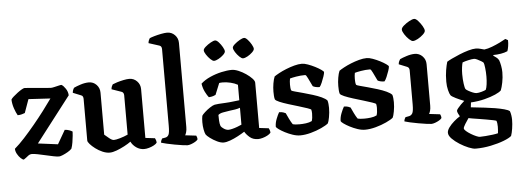

<svg xmlns="http://www.w3.org/2000/svg" viewBox="-59 -974 3652 1348"><g transform="rotate(-5 1767.5 -300.0)"><path d="M76 0Q68 0 54.5 -12.5Q41 -25 30.5 -44Q20 -63 20 -81Q52 -108 89.5 -149Q127 -190 165.5 -236.5Q204 -283 238.5 -328.5Q273 -374 299 -411L145 -420L111 -325Q104 -322 90 -318Q76 -314 60 -314Q49 -332 38 -364Q27 -396 26 -427Q30 -435 43.5 -447Q57 -459 73.5 -471.5Q90 -484 104 -492Q118 -500 124 -500Q130 -500 155 -498Q180 -496 212 -493Q244 -490 271.5 -487.5Q299 -485 310 -485Q318 -485 335 -489Q352 -493 367 -496.5Q382 -500 385 -499Q399 -491 413.5 -469Q428 -447 429 -422L184 -104L324 -86L380 -183Q398 -182 412.5 -176.5Q427 -171 434 -166Q434 -158 432 -137Q430 -116 426 -91Q422 -66 415 -47Q405 -36 387 -25.5Q369 -15 351 -7.5Q333 0 324 0Q311 0 285.5 -5Q260 -10 230.5 -17Q201 -24 175 -29Q149 -34 136 -34Q120 -34 107 -23Q94 -12 76 0Z M681 4Q657 4 630.5 -7.5Q604 -19 581.5 -36Q559 -53 545 -69Q531 -85 531 -94V-388Q531 -396 528 -403.5Q525 -411 516 -414L459 -437Q460 -449 464 -458.5Q468 -468 472 -472Q488 -480 519 -490Q550 -500 577 -500Q609 -500 631 -477Q653 -454 653 -421V-125Q667 -113 686 -97.5Q705 -82 718 -82Q732 -82 761.5 -90.5Q791 -99 817 -111V-388Q817 -396 813.5 -403.5Q810 -411 801 -414L732 -438Q733 -451 737 -459.5Q741 -468 744 -472Q755 -477 776 -483.5Q797 -490 821 -495Q845 -500 862 -500Q894 -500 916.5 -477Q939 -454 939 -421V-77L1006 -69Q1008 -65 1011.5 -56.5Q1015 -48 1015 -37Q1009 -28 993.5 -19.5Q978 -11 959 -5.5Q940 0 925 0Q894 0 869 -17.5Q844 -35 832 -60Q813 -46 785.5 -31.5Q758 -17 730 -6.5Q702 4 681 4Z M1229 0Q1220 0 1195 -3.5Q1170 -7 1140 -12.5Q1110 -18 1084 -24Q1058 -30 1046 -34Q1046 -42 1049.5 -50.5Q1053 -59 1056 -63L1079 -67Q1095 -70 1102.5 -85Q1110 -100 1110 -148V-688Q1110 -697 1106.5 -704Q1103 -711 1094 -714L1019 -738Q1020 -750 1024 -759Q1028 -768 1031 -772Q1042 -777 1064.5 -783.5Q1087 -790 1112.5 -795Q1138 -800 1155 -800Q1187 -800 1209.5 -777Q1232 -754 1232 -721V-128Q1232 -107 1227.5 -92Q1223 -77 1219 -71L1296 -62Q1298 -59 1300.5 -51.5Q1303 -44 1303 -35Q1298 -27 1284.5 -19Q1271 -11 1255.5 -5.5Q1240 0 1229 0Z M1484 3Q1464 3 1438 -9.5Q1412 -22 1390 -38.5Q1368 -55 1362 -65Q1356 -77 1351.5 -100.5Q1347 -124 1347 -152Q1347 -178 1351 -197Q1355 -205 1372.5 -221Q1390 -237 1410.5 -250.5Q1431 -264 1444 -267Q1453 -269 1473.5 -270.5Q1494 -272 1518 -273Q1535 -274 1547.5 -275Q1560 -276 1575.5 -278Q1591 -280 1619 -283V-392Q1598 -404 1569 -411Q1540 -418 1514 -418Q1507 -418 1500 -417.5Q1493 -417 1489 -416L1456 -335Q1451 -332 1438.5 -328Q1426 -324 1408 -323Q1397 -336 1383.5 -362.5Q1370 -389 1365 -422Q1392 -447 1431.5 -464.5Q1471 -482 1512 -491Q1553 -500 1585 -500Q1605 -500 1631.5 -489Q1658 -478 1683 -461Q1708 -444 1724.5 -426.5Q1741 -409 1741 -396V-77L1808 -69Q1810 -65 1813.5 -56.5Q1817 -48 1817 -37Q1809 -27 1793 -18.5Q1777 -10 1759 -5Q1741 0 1728 0Q1692 0 1669 -19.5Q1646 -39 1634 -60Q1614 -47 1586 -32Q1558 -17 1530.5 -7Q1503 3 1484 3ZM1526 -83Q1535 -83 1552 -87Q1569 -91 1587.5 -98Q1606 -105 1619 -111V-230Q1603 -224 1584 -221Q1565 -218 1547 -216Q1521 -212 1498.5 -208Q1476 -204 1464 -193Q1464 -177 1465 -154Q1466 -131 1472 -114Q1477 -105 1493.5 -94Q1510 -83 1526 -83ZM1671 -574Q1661 -574 1645.5 -589Q1630 -604 1618 -623Q1606 -642 1606 -654Q1606 -664 1622.5 -678.5Q1639 -693 1659 -704.5Q1679 -716 1691 -716Q1701 -716 1715.5 -700Q1730 -684 1741 -664.5Q1752 -645 1752 -634Q1752 -624 1737 -609.5Q1722 -595 1703 -584.5Q1684 -574 1671 -574ZM1467 -574Q1457 -574 1441.5 -589Q1426 -604 1413.5 -623Q1401 -642 1401 -654Q1401 -664 1417.5 -678.5Q1434 -693 1454.5 -704.5Q1475 -716 1486 -716Q1497 -716 1511.5 -700Q1526 -684 1537 -664.5Q1548 -645 1548 -634Q1548 -624 1533 -609.5Q1518 -595 1498.5 -584.5Q1479 -574 1467 -574Z M2024 0Q1999 0 1971 -9.5Q1943 -19 1918 -32Q1893 -45 1876.5 -57Q1860 -69 1858 -75Q1858 -102 1869 -130Q1880 -158 1890 -175Q1907 -175 1919 -171Q1931 -167 1936 -164Q1943 -148 1955 -123.5Q1967 -99 1978 -83Q1986 -80 2001 -79Q2016 -78 2026 -78Q2047 -78 2071 -81Q2095 -84 2113 -93Q2120 -113 2120 -146Q2120 -161 2117 -173Q2115 -177 2090.5 -185.5Q2066 -194 2030.5 -204.5Q1995 -215 1959.5 -226Q1924 -237 1898 -248Q1872 -259 1868 -268Q1865 -278 1864 -293Q1863 -308 1863 -322Q1863 -350 1868 -380Q1873 -410 1881 -428Q1892 -436 1915 -448.5Q1938 -461 1966.5 -472.5Q1995 -484 2024.5 -492Q2054 -500 2079 -500Q2096 -500 2121 -491Q2146 -482 2170.5 -469.5Q2195 -457 2212 -445Q2229 -433 2229 -428Q2229 -419 2222 -398Q2215 -377 2206 -356Q2197 -335 2189 -326Q2172 -326 2159 -329.5Q2146 -333 2141 -337Q2124 -371 2113 -395Q2102 -419 2095 -419Q2062 -419 2030.5 -413.5Q1999 -408 1987 -404Q1985 -395 1984 -383.5Q1983 -372 1983 -361Q1983 -350 1984 -339Q1985 -328 1988 -320Q1991 -316 2014 -310Q2037 -304 2070 -295Q2103 -286 2137 -275.5Q2171 -265 2198 -252.5Q2225 -240 2236 -227Q2239 -217 2240.5 -203Q2242 -189 2242 -175Q2242 -142 2236 -110Q2230 -78 2224 -67Q2209 -54 2174.5 -38Q2140 -22 2099.5 -11Q2059 0 2024 0Z M2481 0Q2456 0 2428 -9.5Q2400 -19 2375 -32Q2350 -45 2333.5 -57Q2317 -69 2315 -75Q2315 -102 2326 -130Q2337 -158 2347 -175Q2364 -175 2376 -171Q2388 -167 2393 -164Q2400 -148 2412 -123.5Q2424 -99 2435 -83Q2443 -80 2458 -79Q2473 -78 2483 -78Q2504 -78 2528 -81Q2552 -84 2570 -93Q2577 -113 2577 -146Q2577 -161 2574 -173Q2572 -177 2547.5 -185.5Q2523 -194 2487.5 -204.5Q2452 -215 2416.5 -226Q2381 -237 2355 -248Q2329 -259 2325 -268Q2322 -278 2321 -293Q2320 -308 2320 -322Q2320 -350 2325 -380Q2330 -410 2338 -428Q2349 -436 2372 -448.5Q2395 -461 2423.5 -472.5Q2452 -484 2481.5 -492Q2511 -500 2536 -500Q2553 -500 2578 -491Q2603 -482 2627.5 -469.5Q2652 -457 2669 -445Q2686 -433 2686 -428Q2686 -419 2679 -398Q2672 -377 2663 -356Q2654 -335 2646 -326Q2629 -326 2616 -329.5Q2603 -333 2598 -337Q2581 -371 2570 -395Q2559 -419 2552 -419Q2519 -419 2487.5 -413.5Q2456 -408 2444 -404Q2442 -395 2441 -383.5Q2440 -372 2440 -361Q2440 -350 2441 -339Q2442 -328 2445 -320Q2448 -316 2471 -310Q2494 -304 2527 -295Q2560 -286 2594 -275.5Q2628 -265 2655 -252.5Q2682 -240 2693 -227Q2696 -217 2697.5 -203Q2699 -189 2699 -175Q2699 -142 2693 -110Q2687 -78 2681 -67Q2666 -54 2631.5 -38Q2597 -22 2556.5 -11Q2516 0 2481 0Z M2948 0Q2939 0 2913.5 -3.5Q2888 -7 2857 -12.5Q2826 -18 2799.5 -24Q2773 -30 2761 -34Q2761 -42 2764.5 -50.5Q2768 -59 2771 -63L2797 -68Q2812 -71 2820.5 -85.5Q2829 -100 2829 -148V-388Q2829 -408 2813 -414L2756 -437Q2757 -449 2761.5 -458.5Q2766 -468 2769 -472Q2785 -480 2816.5 -490Q2848 -500 2874 -500Q2906 -500 2928.5 -477Q2951 -454 2951 -421V-128Q2951 -107 2946.5 -92Q2942 -77 2938 -71L3015 -62Q3017 -59 3019.5 -51.5Q3022 -44 3022 -35Q3017 -27 3003.5 -19Q2990 -11 2974.5 -5.5Q2959 0 2948 0ZM2870 -591Q2860 -591 2843 -607Q2826 -623 2812.5 -644Q2799 -665 2799 -678Q2799 -690 2817 -705.5Q2835 -721 2857 -733Q2879 -745 2892 -745Q2903 -745 2918.5 -728Q2934 -711 2946.5 -690Q2959 -669 2959 -656Q2959 -645 2942.5 -629.5Q2926 -614 2905 -602.5Q2884 -591 2870 -591Z M3243 200Q3224 200 3193.5 187.5Q3163 175 3132 155.5Q3101 136 3079.5 114Q3058 92 3058 72Q3058 55 3073 34.5Q3088 14 3110 -5Q3132 -24 3152 -36Q3147 -44 3141.5 -55Q3136 -66 3135 -75Q3135 -81 3144.5 -93Q3154 -105 3167 -118Q3180 -131 3192 -141Q3163 -152 3134.5 -166Q3106 -180 3099 -189Q3092 -199 3085 -226.5Q3078 -254 3078 -286Q3078 -331 3084 -366.5Q3090 -402 3097 -425Q3107 -432 3132 -444Q3157 -456 3188.5 -469Q3220 -482 3251.5 -491Q3283 -500 3305 -500Q3319 -500 3336 -495.5Q3353 -491 3364 -488Q3389 -491 3419 -502.5Q3449 -514 3475.5 -527Q3502 -540 3517 -549L3535 -539Q3536 -519 3532.5 -497Q3529 -475 3524 -462Q3504 -453 3477 -448.5Q3450 -444 3423 -444V-439Q3431 -433 3442.5 -425Q3454 -417 3461 -404Q3467 -388 3471.5 -364Q3476 -340 3476 -318Q3476 -281 3469 -246.5Q3462 -212 3454 -192Q3443 -180 3411.5 -166Q3380 -152 3335 -140.5Q3290 -129 3238 -126L3234 -92Q3243 -91 3269.5 -88Q3296 -85 3332 -81Q3368 -77 3403.5 -71Q3439 -65 3467 -57.5Q3495 -50 3505 -41Q3510 -28 3512.5 -11Q3515 6 3515 20Q3515 50 3510 82Q3505 114 3498 133Q3483 147 3443 162.5Q3403 178 3350 189Q3297 200 3243 200ZM3283 -188Q3298 -188 3319 -194Q3340 -200 3349 -205Q3355 -217 3358.5 -243Q3362 -269 3362 -298Q3362 -330 3358.5 -359Q3355 -388 3351 -396Q3348 -400 3335 -408Q3322 -416 3308 -422.5Q3294 -429 3287 -429Q3272 -429 3245.5 -423Q3219 -417 3204 -411Q3200 -399 3197 -376Q3194 -353 3194 -329Q3194 -292 3198.5 -261Q3203 -230 3207 -224Q3211 -218 3226 -209.5Q3241 -201 3257 -194.5Q3273 -188 3283 -188ZM3279 120Q3295 120 3320 118Q3345 116 3369 113Q3393 110 3408 106Q3409 100 3410 84.5Q3411 69 3411 60Q3411 33 3405 18Q3402 16 3383.5 12Q3365 8 3338.5 3.5Q3312 -1 3285 -5.5Q3258 -10 3237.5 -13Q3217 -16 3211 -18Q3198 0 3185 21.5Q3172 43 3172 51Q3172 59 3185 70.5Q3198 82 3217 93.5Q3236 105 3253.5 112.5Q3271 120 3279 120Z"/></g></svg>

Font: Texturina 72pt
Style: Bold
Weight: 700
Designer: Guillermo Torres Carreño
Foundry: Omnibus-Type
Version: Version 1.002; ttfautohint (v1.8.3)